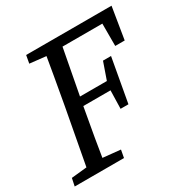

<svg xmlns="http://www.w3.org/2000/svg" viewBox="-155 -801 903 931"><g transform="rotate(-30 296.5 -335.0)"><path d="M0 0 9 -43 136 -56H156L284 -43L276 0ZM86 0 153 -360Q167 -437 180.5 -515Q194 -593 207 -670H298L230 -310Q216 -233 202.5 -155Q189 -77 177 0ZM107 -626 115 -670H248L239 -613H226ZM191 -317 199 -365H423L416 -317ZM244 -617 253 -670H593L564 -492H511V-664L547 -617ZM381 -215 384 -333 387 -354 424 -460H469L425 -215Z"/></g></svg>

Font: Source Serif 4 18pt
Style: Italic
Weight: 400
Italic angle: -12°
Designer: Frank Grießhammer
Foundry: Adobe Systems Incorporated
Version: Version 4.004;hotconv 1.0.116;makeotfexe 2.5.65601